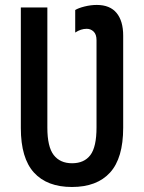

<svg xmlns="http://www.w3.org/2000/svg" viewBox="-20 -744 580 774"><path d="M270 9.8Q169.9 9.8 116.9 -48.3Q64 -106.4 64 -227.5V-713.9H170.9V-229.5Q170.9 -152.3 196.5 -119.1Q222.2 -85.9 270.5 -85.9Q319.3 -85.9 344.2 -118.7Q369.1 -151.4 369.1 -230.5V-582Q369.1 -605.5 357.4 -616.7Q345.7 -627.9 329.6 -627.9Q305.7 -627.9 283.2 -612.8V-703.6Q295.4 -711.4 320.8 -717.8Q346.2 -724.1 370.1 -724.1Q423.3 -724.1 450 -691.7Q476.6 -659.2 476.6 -600.6V-229Q476.6 -106.4 423.6 -48.3Q370.6 9.8 270 9.8Z"/></svg>

Font: Open Sans Condensed SemiBold
Style: Regular
Weight: 600
Width: 3
Designer: Monotype Design Team
Foundry: Monotype Imaging Inc.
Version: Version 3.000; ttfautohint (v1.8.4)